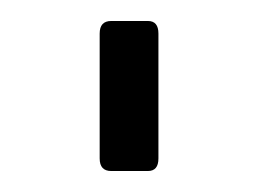

<svg xmlns="http://www.w3.org/2000/svg" viewBox="-20 -410 247 183"><path d="M131 -378V-259Q131 -247 121 -247H86Q75 -247 75 -259V-378Q75 -390 86 -390H121Q131 -390 131 -378Z"/></svg>

Font: Rajdhani
Style: Regular
Weight: 400
Designer: Satya Rajpurohit, Jyotish Sonowal
Foundry: Indian Type Foundry
Version: Version 1.201 February 1, 2022